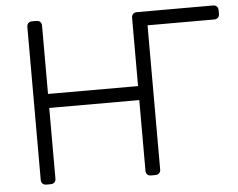

<svg xmlns="http://www.w3.org/2000/svg" viewBox="-50 -760 1015 820"><g transform="rotate(-5 457.0 -350.0)"><path d="M891 -700Q902 -700 908 -694Q914 -688 914 -677V-662Q914 -652 908 -646Q902 -640 891 -640H606V-22Q606 -12 600 -6Q594 0 583 0H565Q555 0 549 -6Q543 -12 543 -22V-325H157V-22Q157 -12 151 -6Q145 0 134 0H116Q106 0 100 -6Q94 -12 94 -22V-677Q94 -688 100 -694Q106 -700 116 -700H134Q145 -700 151 -694Q157 -688 157 -677V-385H543V-677Q543 -688 549 -694Q555 -700 565 -700Z"/></g></svg>

Font: Rubik Light
Style: Regular
Weight: 300
Designer: Hubert and Fischer
Foundry: Hubert and Fischer
Version: Version 2.300;gftools[0.9.30]